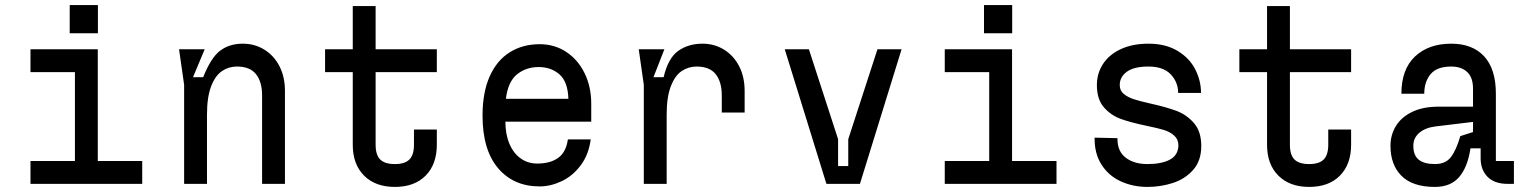

<svg xmlns="http://www.w3.org/2000/svg" viewBox="-20 -724 6040 756"><path d="M275 -90V-440H100V-530H365V-90H540V0H100V-90ZM365.5 -704V-593H254.5V-704Z M786 -530 740 -420H780Q811 -498 847.5 -525Q884 -552 936 -552Q983 -552 1021 -528.5Q1059 -505 1080.5 -463Q1102 -421 1102 -366V0H1012V-348Q1012 -402 988 -432Q964 -462 913 -462Q881 -462 854.5 -444.5Q828 -427 811.5 -384.5Q795 -342 795 -273V0H705V-390L685 -530Z M1700 -214V-154Q1700 -77 1656 -32.5Q1612 12 1535 12Q1458 12 1413.5 -32.5Q1369 -77 1369 -154V-440H1260V-530H1369V-700H1459V-530H1700V-440H1459V-154Q1459 -114 1477 -96Q1495 -78 1535 -78Q1574 -78 1592 -96Q1610 -114 1610 -154V-214Z M1880 -269Q1880 -360 1908 -423Q1936 -486 1987 -518Q2038 -550 2105 -550Q2163 -550 2209 -520Q2255 -490 2281.5 -436.5Q2308 -383 2308 -315V-245H1970Q1970 -195 1986 -157.5Q2002 -120 2030.5 -100Q2059 -80 2095 -80Q2147 -80 2178 -102.5Q2209 -125 2216 -175H2306Q2298 -115 2266.5 -73Q2235 -31 2191.5 -10.5Q2148 10 2105 10Q2002 10 1941 -62Q1880 -134 1880 -269ZM2101 -460Q2051 -460 2015.5 -431Q1980 -402 1972 -335H2218Q2216 -402 2183 -431Q2150 -460 2101 -460Z M2515 -390 2495 -530H2596L2553 -420H2593Q2611 -496 2651 -524Q2691 -552 2746 -552Q2793 -552 2831 -528.5Q2869 -505 2890.5 -463Q2912 -421 2912 -366V-281H2822V-348Q2822 -402 2798 -432Q2774 -462 2723 -462Q2691 -462 2664.5 -444.5Q2638 -427 2621.5 -384.5Q2605 -342 2605 -273V0H2515Z M3070 -530H3165L3280 -176V-70H3320V-176L3435 -530H3530L3366 0H3234Z M3875 -90V-440H3700V-530H3965V-90H4140V0H3700V-90ZM3965.5 -704V-593H3854.5V-704Z M4498 -78Q4554 -78 4586.5 -95.5Q4619 -113 4620 -151Q4620 -175 4603.5 -190Q4587 -205 4562 -212.5Q4537 -220 4493 -229Q4431 -242 4392.5 -256Q4354 -270 4326.5 -301.5Q4299 -333 4299 -389Q4299 -435 4323 -472Q4347 -509 4393 -530.5Q4439 -552 4502 -552Q4570 -552 4617 -523.5Q4664 -495 4686.5 -450.5Q4709 -406 4709 -358H4619Q4619 -400 4590 -431Q4561 -462 4502 -462Q4445 -462 4417 -441.5Q4389 -421 4389 -389Q4389 -367 4405 -354Q4421 -341 4444 -333.5Q4467 -326 4511 -316Q4574 -302 4613.5 -287Q4653 -272 4681.5 -239Q4710 -206 4710 -149Q4710 -91 4678 -55Q4646 -19 4598 -3.5Q4550 12 4498 12Q4441 12 4393 -10Q4345 -32 4317 -76Q4289 -120 4290 -182L4380 -180Q4379 -129 4412 -103.5Q4445 -78 4498 -78Z M5300 -214V-154Q5300 -77 5256 -32.5Q5212 12 5135 12Q5058 12 5013.5 -32.5Q4969 -77 4969 -154V-440H4860V-530H4969V-700H5059V-530H5300V-440H5059V-154Q5059 -114 5077 -96Q5095 -78 5135 -78Q5174 -78 5192 -96Q5210 -114 5210 -154V-214Z M5941 0H5917Q5864 0 5837 -28Q5810 -56 5810 -100V-140H5770Q5759 -66 5725.5 -27Q5692 12 5630 12Q5542 12 5498.5 -31.5Q5455 -75 5455 -150Q5455 -193 5476.5 -228Q5498 -263 5540.5 -283.5Q5583 -304 5644 -304H5780V-375Q5780 -419 5757 -440.5Q5734 -462 5694 -462Q5638 -462 5613 -432Q5588 -402 5588 -355H5498Q5498 -451 5551.5 -501.5Q5605 -552 5694 -552Q5778 -552 5824 -502Q5870 -452 5870 -355V-90H5941ZM5730 -188 5780 -204V-244L5631 -226Q5592 -221 5568.5 -201Q5545 -181 5545 -150Q5545 -112 5566.5 -95Q5588 -78 5630 -78Q5672 -78 5693 -105.5Q5714 -133 5730 -188Z"/></svg>

Font: Fliege Mono Thin
Style: Regular
Weight: 100
Version: Version 0.020;Glyphs 3.3 (3306)